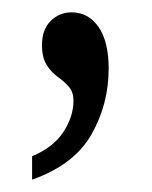

<svg xmlns="http://www.w3.org/2000/svg" viewBox="-20 -137 247 311"><path d="M32 116Q66 102 82.5 77Q99 52 99 26Q99 12 91.5 3.5Q84 -5 73.5 -12.5Q63 -20 55.5 -32Q48 -44 48 -64Q48 -89 62 -103Q76 -117 96 -117Q123 -117 139.5 -93.5Q156 -70 156 -26Q156 32 128 81Q100 130 32 154Z"/></svg>

Font: Noto Serif Ethiopic ExtraCondensed
Style: Regular
Weight: 400
Width: 2
Designer: Monotype Design Team
Foundry: Monotype Imaging Inc.
Version: Version 2.102; ttfautohint (v1.8.4.7-5d5b)